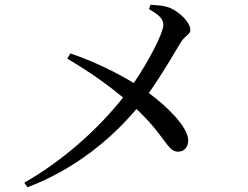

<svg xmlns="http://www.w3.org/2000/svg" viewBox="-20 -768 1040 805"><path d="M726 -132C753 -132 769 -151 769 -180C768 -237 679 -323 604 -378C662 -460 716 -554 736 -587C754 -619 778 -622 778 -642C778 -673 737 -714 697 -733C671 -745 641 -746 611 -748L605 -730C640 -709 665 -692 665 -664C665 -631 607 -517 541 -420C472 -461 384 -507 275 -544L262 -522C363 -463 441 -405 496 -359C392 -228 249 -98 82 -2L95 17C286 -54 444 -182 552 -311C671 -201 681 -132 726 -132Z"/></svg>

Font: Source Han Serif CN Medium
Style: Regular
Weight: 500
Designer: Ryoko NISHIZUKA 西塚涼子 (kana & ideographs); Frank Grießhammer (Latin, Greek & Cyrillic); Wenlong ZHANG 张文龙 (bopomofo); San
Foundry: Adobe
Version: Version 2.002;hotconv 1.1.0;makeotfexe 2.6.0